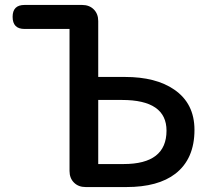

<svg xmlns="http://www.w3.org/2000/svg" viewBox="-20 -756 853 776"><path d="M326 0Q297 0 279 -18Q261 -36 261 -65V-639H79Q31 -639 31 -688Q31 -736 79 -736H204H312Q341 -736 359 -718Q377 -700 377 -671V-445H485Q610 -445 684 -394Q766 -338 766 -231Q766 -114 689 -54Q619 0 491 0ZM377 -93H480Q653 -93 653 -228Q653 -352 473 -352H377V-222Z"/></svg>

Font: GenSenRounded JP M
Style: Regular
Weight: 500
Version: Version 1.501;PS 1;hotconv 16.6.51;makeotf.lib2.5.65220